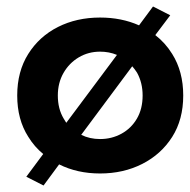

<svg xmlns="http://www.w3.org/2000/svg" viewBox="-20 -524 586 591"><path d="M33 -230Q33 -304 67 -358Q101 -412 158.5 -441Q216 -470 288 -470Q354 -470 408 -446L451 -504L504 -477L458 -416Q489 -392 510 -358Q544 -304 544 -230Q544 -156 510 -102.5Q476 -49 418 -19.5Q360 10 288 10Q218 10 162 -18L114 47L61 20L113 -50Q86 -72 67 -103Q33 -156 33 -230ZM158 -230Q158 -189 176 -159Q180 -152 184 -146L340 -355Q316 -365 288 -365Q252 -365 222.5 -347.5Q193 -330 175.5 -299.5Q158 -269 158 -230ZM230 -109Q256 -96 288 -96Q324 -96 354 -112.5Q384 -129 401.5 -159Q419 -189 419 -230Q419 -269 402 -300Q395 -311 387 -320Z"/></svg>

Font: Venryn Sans SemiBold
Style: Regular
Weight: 600
Designer: Owen Earl, indestructible type* (font) & Cristiano Sobral (main changes)
Version: Version 3.60;October 28, 2020;FontCreator 13.0.0.2681 64-bit